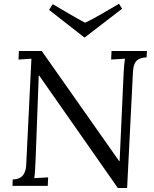

<svg xmlns="http://www.w3.org/2000/svg" viewBox="-20 -965 802 997"><path d="M418 -770.5H419.9L613.8 -919.4L598.1 -945.3C540 -912.6 482.9 -875.5 422.9 -847.7H420.9C364.7 -876.5 310.1 -911.6 253.9 -943.4L234.9 -913.6ZM743.2 -700.2H559.1L557.1 -655.8L628.9 -660.2C626 -640.6 623.5 -616.7 622.1 -587.9L601.1 -127.9H599.1L196.8 -700.2H78.1L76.2 -655.8L143.1 -660.2L116.2 -111.8C115.2 -81.1 106.9 -33.2 45.9 -33.2L44.9 0H228L230 -43.9L158.2 -40C162.6 -71.3 163.1 -105 165 -139.2L181.2 -573.2H183.1L591.8 11.2H640.1L668 -543.9C671.9 -615.2 666 -664.1 741.2 -667Z"/></svg>

Font: Lora Italic
Style: Regular
Weight: 400
Italic angle: -3°
Designer: Olga Karpushina, Alexei Vanyashin
Foundry: Cyreal
Version: Version 1.011;PS 001.011;hotconv 1.0.70;makeotf.lib2.5.58329